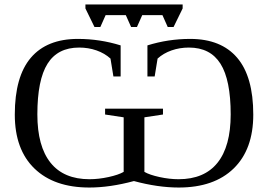

<svg xmlns="http://www.w3.org/2000/svg" viewBox="-20 -838 1212 868"><path d="M455.1 -346.7H716.8V-320.3L632.8 -307.6V-61Q656.2 -47.4 701.2 -37.6Q746.1 -27.8 787.1 -27.8Q903.8 -27.8 963.4 -102.3Q1022.9 -176.8 1022.9 -320.8Q1022.9 -476.6 976.8 -549.8Q930.7 -623 834 -623Q792.5 -623 755.6 -610.1Q718.8 -597.2 692.4 -573.2L679.2 -492.2H646.5V-632.8Q740.7 -662.1 839.8 -662.1Q979.5 -662.1 1052.2 -576.9Q1125 -491.7 1125 -319.8Q1125 -162.6 1036.4 -76.4Q947.8 9.8 788.1 9.8Q693.8 9.8 585.4 -19.5Q477.1 9.8 383.8 9.8Q224.6 9.8 135.7 -76.2Q46.9 -162.1 46.9 -319.8Q46.9 -491.7 119.4 -576.9Q191.9 -662.1 332 -662.1Q431.2 -662.1 525.4 -632.8V-492.2H492.7L479.5 -573.2Q453.1 -597.2 416.3 -610.1Q379.4 -623 337.9 -623Q240.7 -623 194.8 -549.8Q148.9 -476.6 148.9 -320.8Q148.9 -176.8 208.5 -102.3Q268.1 -27.8 384.8 -27.8Q425.8 -27.8 470.7 -37.6Q515.6 -47.4 539.1 -61V-307.6L455.1 -320.3ZM805.7 -799.8 764.6 -715.8H738.3L714.4 -769.5H623L599.1 -715.8H572.8L548.8 -769.5H457.5L433.6 -715.8H407.2L366.2 -799.8V-817.9H805.7Z"/></svg>

Font: Tinos
Style: Regular
Weight: 400
Designer: Steve Matteson
Foundry: Monotype Imaging Inc.
Version: Version 1.23